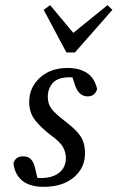

<svg xmlns="http://www.w3.org/2000/svg" viewBox="-20 -712 455 743"><path d="M130 -1 92 -31Q107 -27 116 -25Q125 -23 137 -23Q184 -23 209.5 -44Q235 -65 235 -100Q235 -122 224 -142.5Q213 -163 174 -191Q140 -217 116.5 -246Q93 -275 93 -318Q93 -373 134 -411Q175 -449 242 -449Q286 -449 316 -430Q346 -411 356 -367Q347 -339 319 -339Q285 -339 270 -383L253 -436L284 -409Q277 -411 269 -412Q261 -413 250 -413Q204 -413 184.5 -391Q165 -369 165 -338Q165 -309 180 -290Q195 -271 233 -242Q274 -211 291.5 -185Q309 -159 309 -119Q309 -62 265.5 -25.5Q222 11 149 11Q95 11 66 -13Q37 -37 32 -80Q40 -107 69 -107Q89 -107 99.5 -96Q110 -85 115 -65ZM174 -692 281 -564H238L396 -692L415 -674L270 -509H237L149 -674Z"/></svg>

Font: Lisu Bosa
Style: Italic
Weight: 400
Italic angle: -19°
Designer: David Morse, Annie Olsen, Victor Gaultney, Frank Grießhammer (Latin)
Foundry: SIL International
Version: Version 2.000